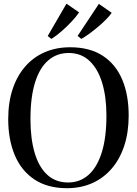

<svg xmlns="http://www.w3.org/2000/svg" viewBox="-20 -1008 742 1040"><path d="M344 11.5Q237.5 11.5 166.2 -36Q95 -83.5 59.8 -168Q24.5 -252.5 24.5 -362.5Q24.5 -453.5 48.5 -525.5Q72.5 -597.5 117 -648.2Q161.5 -699 223.2 -725.5Q285 -752 360 -752Q466 -752 536.5 -706Q607 -660 642 -577Q677 -494 677 -382.5Q677 -291.5 653.2 -219Q629.5 -146.5 585.2 -95Q541 -43.5 480 -16.2Q419 11 344 11.5ZM349.5 -19.5Q412.5 -19.5 459 -60.2Q505.5 -101 531 -181.5Q556.5 -262 556.5 -382.5Q556.5 -482.5 533.5 -558.8Q510.5 -635 465 -678Q419.5 -721 352 -721Q288.5 -721 242 -681.5Q195.5 -642 170.2 -562.5Q145 -483 145 -362.5Q145 -257 167.8 -180Q190.5 -103 236 -61.2Q281.5 -19.5 349.5 -19.5ZM420 -797.5 400.5 -813.5 515.5 -987 585 -938.5Q573.5 -921.5 553.5 -901.5Q533.5 -881.5 509.8 -861.5Q486 -841.5 462.5 -824.5Q439 -807.5 421 -797.5ZM258 -797.5 238.5 -813 340 -988 408.5 -941Q393.5 -918.5 367.2 -890.5Q341 -862.5 312 -837.5Q283 -812.5 259 -797.5Z"/></svg>

Font: Merriweather 120pt
Style: Regular
Weight: 400
Version: Version 2.100